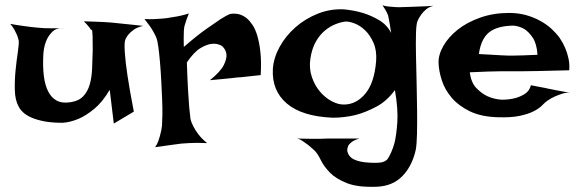

<svg xmlns="http://www.w3.org/2000/svg" viewBox="-20 -541 2235 739"><path d="M19.5 -449.2Q44.9 -444.3 64 -441.9Q83 -439.5 96.7 -437.5Q112.3 -435.5 124 -434.6Q135.7 -433.6 151.4 -432.6Q177.7 -431.6 225.6 -432.6Q197.3 -434.6 181.2 -418.5Q165 -402.3 157.2 -381.8Q147.5 -357.4 146.5 -325.2Q144.5 -282.2 148.9 -247.6Q153.3 -212.9 165.5 -189Q177.7 -165 198.2 -153.8Q218.8 -142.6 251 -147.5Q283.2 -152.3 300.3 -170.4Q317.4 -188.5 325.2 -215.3Q333 -242.2 334.5 -276.4Q335.9 -310.5 336.9 -347.7Q336.9 -384.8 336.4 -400.9Q335.9 -417 335 -421.9Q334 -426.8 332 -426.3Q330.1 -425.8 327.1 -430.7Q325.2 -434.6 321.3 -438.5Q318.4 -442.4 313.5 -447.8Q308.6 -453.1 302.7 -459Q328.1 -458 348.1 -457.5Q368.2 -457 381.8 -456.1Q397.5 -455.1 409.2 -454.1Q419.9 -453.1 437.5 -451.2Q452.1 -449.2 475.6 -447.3Q499 -445.3 531.2 -441.4Q508.8 -436.5 495.1 -426.8Q481.4 -417 473.6 -407.2Q464.8 -396.5 460.9 -383.8Q458 -367.2 460.9 -333Q462.9 -302.7 470.7 -250Q478.5 -197.3 495.1 -111.3L418 -65.4L402.3 -195.3Q374 -147.5 342.3 -121.6Q310.5 -95.7 283.2 -84Q251 -70.3 220.7 -68.4Q180.7 -68.4 151.9 -73.7Q123 -79.1 102.5 -87.9Q82 -96.7 69.8 -107.9Q57.6 -119.1 51.8 -130.9Q38.1 -155.3 37.1 -193.8Q36.1 -232.4 40 -271Q43.9 -309.6 48.8 -341.8Q53.7 -374 51.8 -385.7Q49.8 -394.5 45.9 -405.3Q42 -414.1 36.1 -425.3Q30.3 -436.5 19.5 -449.2Z M536.1 -467.8Q554.7 -466.8 569.8 -467.3Q585 -467.8 595.7 -468.8Q608.4 -469.7 618.2 -470.7Q632.8 -472.7 648.4 -475.6Q662.1 -477.5 677.2 -481Q692.4 -484.4 707 -489.3Q701.2 -474.6 697.3 -463.9Q693.4 -453.1 691.4 -445.3Q688.5 -436.5 688.5 -430.7Q687.5 -423.8 687.5 -414.1Q686.5 -397.5 687.5 -360.4Q738.3 -404.3 772.9 -428.7Q807.6 -453.1 828.1 -466.8Q852.5 -482.4 866.2 -487.3Q902.3 -493.2 929.7 -470.7Q941.4 -460.9 952.1 -444.8Q962.9 -428.7 970.7 -402.3Q978.5 -376 982.4 -339.4Q986.3 -302.7 983.4 -252Q962.9 -250 946.8 -248Q930.7 -246.1 919.9 -245.1Q907.2 -243.2 896.5 -243.2L870.1 -240.2Q856.4 -238.3 836.4 -236.8Q816.4 -235.4 788.1 -232.4Q829.1 -265.6 841.3 -290.5Q853.5 -315.4 851.6 -332Q849.6 -350.6 834 -364.3Q815.4 -375 793.9 -372.1Q775.4 -370.1 751 -355.5Q726.6 -340.8 699.2 -300.8Q701.2 -238.3 703.6 -197.3Q706.1 -156.2 708 -130.9Q710.9 -101.6 712.9 -85Q715.8 -70.3 724.6 -53.7Q731.4 -40 744.1 -23.4Q756.8 -6.8 777.3 9.8Q734.4 7.8 707 9.8Q690.4 10.7 677.7 11.7Q664.1 13.7 648.4 15.6Q634.8 17.6 616.7 20Q598.6 22.5 577.1 25.4Q585 14.6 589.8 0.5Q594.7 -13.7 597.7 -26.4Q601.6 -41 603.5 -56.6Q604.5 -70.3 605 -97.7Q605.5 -125 604 -159.7Q602.5 -194.3 600.6 -231.9Q598.6 -269.5 595.7 -302.7Q592.8 -335.9 589.4 -360.8Q585.9 -385.7 582 -395.5Q577.1 -407.2 570.3 -418.9Q564.5 -429.7 555.7 -441.9Q546.9 -454.1 536.1 -467.8Z M1485.4 -414.1Q1482.4 -433.6 1480.5 -446.8Q1478.5 -460 1476.6 -467.8Q1474.6 -477.5 1473.6 -482.4Q1471.7 -487.3 1468.8 -493.2Q1466.8 -498 1462.4 -504.9Q1458 -511.7 1452.1 -520.5Q1464.8 -516.6 1478 -515.6Q1491.2 -514.6 1502.9 -513.7Q1515.6 -512.7 1529.3 -513.7Q1543 -513.7 1560.5 -514.6Q1576.2 -515.6 1598.1 -516.1Q1620.1 -516.6 1648.4 -518.6Q1631.8 -514.6 1620.6 -505.4Q1609.4 -496.1 1601.6 -485.4Q1592.8 -473.6 1586.9 -460Q1582 -447.3 1581.1 -411.6Q1580.1 -376 1581.1 -327.6Q1582 -279.3 1583.5 -223.6Q1585 -168 1585.4 -117.2Q1585.9 -66.4 1585 -24.9Q1584 16.6 1580.1 36.1Q1566.4 97.7 1529.3 136.2Q1492.2 174.8 1431.6 177.7Q1358.4 180.7 1315.9 164.1Q1273.4 147.5 1250 123.5Q1226.6 99.6 1214.8 75.2Q1203.1 50.8 1190.4 38.1Q1178.7 27.3 1167 17.6Q1156.2 9.8 1145 2Q1133.8 -5.9 1123 -7.8Q1151.4 -6.8 1173.8 -6.8Q1196.3 -6.8 1211.9 -6.8Q1229.5 -6.8 1243.2 -7.8H1274.4H1363.3Q1343.8 -2 1334 5.4Q1324.2 12.7 1320.3 20.5Q1316.4 29.3 1316.4 38.1Q1320.3 61.5 1341.8 72.3Q1363.3 83 1400.4 85Q1436.5 86.9 1450.2 83.5Q1463.9 80.1 1471.7 71.3Q1487.3 47.9 1498 10.7Q1505.9 -20.5 1509.3 -70.8Q1512.7 -121.1 1500 -194.3Q1468.8 -151.4 1427.7 -129.9Q1386.7 -108.4 1349.6 -98.6Q1305.7 -87.9 1260.7 -87.9Q1142.6 -92.8 1084 -142.6Q1025.4 -192.4 1030.3 -276.4Q1033.2 -318.4 1056.2 -360.4Q1079.1 -402.3 1116.7 -435.5Q1154.3 -468.8 1203.1 -488.3Q1252 -507.8 1304.7 -504.9Q1344.7 -501 1379.9 -490.2Q1410.2 -480.5 1439.9 -462.9Q1469.7 -445.3 1485.4 -414.1ZM1174.8 -316.4Q1168.9 -278.3 1180.2 -245.1Q1191.4 -211.9 1211.9 -188Q1232.4 -164.1 1257.8 -150.9Q1283.2 -137.7 1305.7 -138.7Q1352.5 -139.6 1386.7 -181.2Q1420.9 -222.7 1427.7 -305.7Q1430.7 -346.7 1417.5 -376.5Q1404.3 -406.2 1384.8 -424.8Q1365.2 -443.4 1343.8 -451.2Q1322.3 -459 1309.6 -458Q1292 -456.1 1271 -447.8Q1250 -439.5 1230.5 -423.3Q1210.9 -407.2 1195.8 -380.9Q1180.7 -354.5 1174.8 -316.4Z M1911.1 -157.2Q1938.5 -157.2 1961.9 -163.1Q1981.4 -168 1999.5 -179.2Q2017.6 -190.4 2023.4 -212.9Q2043 -209 2056.6 -206.5Q2070.3 -204.1 2080.1 -202.1Q2090.8 -199.2 2098.6 -198.2Q2106.4 -196.3 2117.2 -194.3Q2127 -192.4 2141.1 -189.9Q2155.3 -187.5 2174.8 -183.6Q2160.2 -185.5 2145 -180.7Q2129.9 -175.8 2116.2 -169.9Q2100.6 -163.1 2086.9 -153.3Q2078.1 -147.5 2066.9 -135.7Q2055.7 -124 2035.2 -113.3Q2014.6 -102.5 1981 -95.2Q1947.3 -87.9 1894.5 -89.8Q1831.1 -91.8 1788.1 -112.8Q1745.1 -133.8 1718.8 -164.6Q1692.4 -195.3 1680.7 -231.4Q1668.9 -267.6 1668 -298.8Q1667 -330.1 1686.5 -364.3Q1706.1 -398.4 1741.7 -426.8Q1777.3 -455.1 1828.1 -473.1Q1878.9 -491.2 1939.5 -491.2Q1974.6 -491.2 2004.4 -482.9Q2034.2 -474.6 2059.1 -460.9Q2084 -447.3 2102.5 -430.2Q2121.1 -413.1 2133.8 -395.5Q2146.5 -377 2155.3 -356.4Q2163.1 -338.9 2168 -316.4Q2172.9 -293.9 2170.9 -270.5Q2096.7 -268.6 2051.3 -267.6Q2005.9 -266.6 1980.5 -266.6H1936.5H1903.3Q1885.7 -266.6 1857.4 -265.6Q1829.1 -264.6 1788.1 -262.7Q1793 -223.6 1813 -202.6Q1833 -181.6 1855.5 -170.9Q1880.9 -159.2 1911.1 -157.2ZM1823.2 -333Q1854.5 -331.1 1875.5 -330.1Q1896.5 -329.1 1910.2 -328.1Q1924.8 -327.1 1933.6 -327.1H1958Q1982.4 -327.1 2048.8 -330.1Q2045.9 -373 2030.8 -395.5Q2015.6 -418 1999 -428.7Q1979.5 -440.4 1956.1 -442.4Q1892.6 -441.4 1861.8 -416Q1831.1 -390.6 1823.2 -333Z"/></svg>

Font: Lakki Reddy
Style: Regular
Weight: 400
Designer: Appaji Ambarisha Darbha
Version: Version 1.0.4; ttfautohint (v1.2.42-39fb)